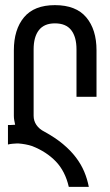

<svg xmlns="http://www.w3.org/2000/svg" viewBox="-20 -728 430 748"><path d="M153 -215Q195 -192 225 -167Q255 -142 275.5 -115Q296 -88 308 -59.5Q320 -31 326 0H248Q234 -61 197.5 -99Q161 -137 105 -159Q93 -163 79.5 -165.5Q66 -168 53 -169H44Q36 -169 29 -168Q18 -167 11 -165V-241H21Q26 -241 30 -241.5Q34 -242 39 -242Q37 -251 35.5 -259.5Q34 -268 34 -277V-532Q34 -613 73.5 -660.5Q113 -708 194 -708Q276 -708 316 -660.5Q356 -613 356 -532V-351H278V-536Q278 -584 257.5 -610.5Q237 -637 194 -637Q152 -637 131.5 -610.5Q111 -584 111 -536V-277Q111 -257 122 -241Q133 -225 153 -215Z"/></svg>

Font: Bebas Neue Regular
Style: Regular
Weight: 400
Designer: Ryoichi Tsunekawa & LGV (GE)
Foundry: Free Software Foundation, Inc.
Version: Version 1.003 August 13, 2016